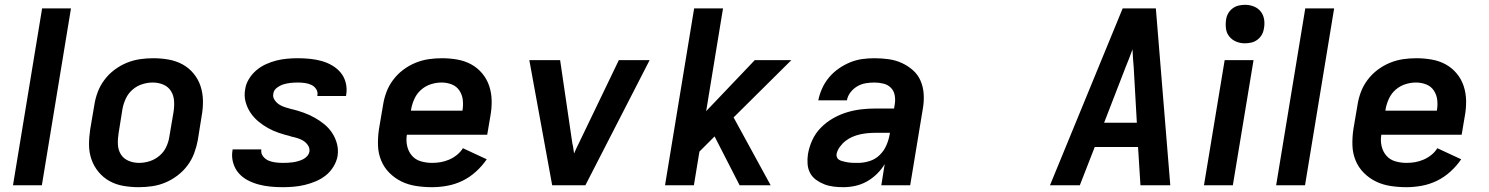

<svg xmlns="http://www.w3.org/2000/svg" viewBox="-20 -770 6190 798"><path d="M34 0 155 -735H275L154 0Z M556 8Q524 8 492.5 2.5Q461 -3 435 -17.5Q409 -32 389.5 -55.5Q370 -79 360 -108Q350 -137 350 -169Q350 -201 355 -233L372 -333Q376 -360 386 -387Q396 -414 414 -438Q432 -462 456 -480Q480 -498 507 -509Q534 -520 561.5 -524Q589 -528 617 -528Q649 -528 680.5 -522.5Q712 -517 738.5 -502.5Q765 -488 784.5 -464.5Q804 -441 813.5 -412Q823 -383 823.5 -351Q824 -319 818 -287L802 -187Q797 -160 787 -133Q777 -106 759 -82Q741 -58 717 -40Q693 -22 666.5 -11Q640 0 612 4Q584 8 556 8ZM558 -93Q580 -93 602 -100Q624 -107 642.5 -122.5Q661 -138 671 -159.5Q681 -181 684 -203L701 -303Q705 -327 703.5 -350Q702 -373 691 -391Q680 -409 659.5 -418Q639 -427 615 -427Q593 -427 571 -420Q549 -413 531 -397.5Q513 -382 503 -360.5Q493 -339 489 -317L473 -217Q469 -193 470 -170Q471 -147 482 -129Q493 -111 513.5 -102Q534 -93 558 -93Z M1155 8Q1129 8 1103.5 5.5Q1078 3 1054 -3.5Q1030 -10 1008.5 -21.5Q987 -33 971.5 -51Q956 -69 949 -93.5Q942 -118 946 -143L947 -149H1066V-148Q1064 -132 1073.5 -120Q1083 -108 1096 -102.5Q1109 -97 1124.5 -95Q1140 -93 1155 -93Q1166 -93 1176 -93.5Q1186 -94 1197 -95.5Q1208 -97 1218.5 -100Q1229 -103 1238.5 -107.5Q1248 -112 1256 -120.5Q1264 -129 1266 -140Q1268 -154 1260 -166Q1252 -178 1240.5 -185Q1229 -192 1216 -196Q1203 -200 1188 -203L1187 -204Q1162 -210 1138.5 -218Q1115 -226 1093.5 -238Q1072 -250 1053 -266Q1034 -282 1020.5 -302.5Q1007 -323 1000.5 -347.5Q994 -372 999 -399Q1002 -421 1014.5 -441.5Q1027 -462 1045 -477.5Q1063 -493 1085 -503Q1107 -513 1129 -518.5Q1151 -524 1173.5 -526Q1196 -528 1218 -528Q1243 -528 1268 -525.5Q1293 -523 1316.5 -516.5Q1340 -510 1360.5 -498Q1381 -486 1396 -468Q1411 -450 1417 -426Q1423 -402 1419 -377L1418 -371H1299V-373Q1302 -387 1294.5 -399Q1287 -411 1274.5 -417Q1262 -423 1247 -425Q1232 -427 1218 -427Q1203 -427 1188.5 -425.5Q1174 -424 1160 -420Q1146 -416 1132 -406Q1118 -396 1116 -381Q1113 -367 1121 -355Q1129 -343 1140.5 -335.5Q1152 -328 1166 -324Q1180 -320 1193 -316H1195Q1219 -310 1242.5 -301.5Q1266 -293 1287.5 -281Q1309 -269 1328 -253.5Q1347 -238 1360.5 -217.5Q1374 -197 1380.5 -172.5Q1387 -148 1383 -121Q1379 -99 1366 -77.5Q1353 -56 1334 -41Q1315 -26 1292.5 -16.5Q1270 -7 1247 -1.5Q1224 4 1201 6Q1178 8 1155 8Z M1776 8Q1742 8 1709.5 3Q1677 -2 1649 -15.5Q1621 -29 1598.5 -51.5Q1576 -74 1564 -103.5Q1552 -133 1551 -166Q1550 -199 1555 -233L1572 -333Q1576 -360 1586 -387Q1596 -414 1614 -438Q1632 -462 1656 -480Q1680 -498 1707 -509Q1734 -520 1761.5 -524Q1789 -528 1817 -528Q1849 -528 1880.5 -522.5Q1912 -517 1938.5 -502.5Q1965 -488 1984.5 -464.5Q2004 -441 2013.5 -412Q2023 -383 2023.5 -351Q2024 -319 2018 -287L2005 -210H1671Q1667 -185 1672.5 -162Q1678 -139 1692.5 -122.5Q1707 -106 1729.5 -99.5Q1752 -93 1776 -93Q1794 -93 1811.5 -96Q1829 -99 1846.5 -106.5Q1864 -114 1879 -126Q1894 -138 1904 -154L2003 -108Q1984 -80 1958 -56.5Q1932 -33 1902 -18.5Q1872 -4 1839.5 2Q1807 8 1776 8ZM1688 -310H1902Q1906 -333 1903.5 -354.5Q1901 -376 1889.5 -393.5Q1878 -411 1858 -419Q1838 -427 1815 -427Q1793 -427 1771 -420Q1749 -413 1731 -397.5Q1713 -382 1703 -360.5Q1693 -339 1689 -317Z M2275 0 2180 -520H2308L2359 -173Q2362 -163 2363 -152.5Q2364 -142 2366 -132Q2370 -142 2375 -152.5Q2380 -163 2385 -173L2552 -520H2680L2413 0Z M3054 0 2950 -203 2887 -140 2864 0H2744L2865 -735H2985L2915 -308L3117 -520H3269L3029 -282L3183 0Z M3485 8Q3465 8 3444.5 5.5Q3424 3 3406 -4Q3388 -11 3372 -22.5Q3356 -34 3347 -51Q3338 -68 3336.5 -88.5Q3335 -109 3338 -129Q3343 -159 3356 -187.5Q3369 -216 3391.5 -239Q3414 -262 3442 -278Q3470 -294 3499.5 -303Q3529 -312 3559 -315.5Q3589 -319 3619 -319H3696L3699 -338Q3702 -356 3698.5 -374.5Q3695 -393 3682.5 -405.5Q3670 -418 3651.5 -422.5Q3633 -427 3614 -427Q3596 -427 3578 -424Q3560 -421 3543.5 -411.5Q3527 -402 3515 -386.5Q3503 -371 3500 -353H3381Q3386 -378 3397 -402.5Q3408 -427 3425.5 -448Q3443 -469 3466 -485Q3489 -501 3513.5 -511Q3538 -521 3563.5 -524.5Q3589 -528 3614 -528Q3644 -528 3673 -524Q3702 -520 3727.5 -508.5Q3753 -497 3774 -478.5Q3795 -460 3806 -434.5Q3817 -409 3819 -380Q3821 -351 3816 -321L3763 0H3643L3657 -88Q3644 -66 3624.5 -47Q3605 -28 3582.5 -15.5Q3560 -3 3535 2.5Q3510 8 3485 8ZM3547 -93Q3570 -93 3594 -100.5Q3618 -108 3636 -125.5Q3654 -143 3664 -166Q3674 -189 3678 -213L3679 -218H3619Q3603 -218 3586.5 -216.5Q3570 -215 3554.5 -211.5Q3539 -208 3523.5 -201.5Q3508 -195 3494.5 -184.5Q3481 -174 3470.5 -159.5Q3460 -145 3457 -130Q3456 -123 3458.5 -116.5Q3461 -110 3466.5 -106.5Q3472 -103 3478.5 -101Q3485 -99 3492 -97.5Q3499 -96 3505 -95Q3511 -94 3518.5 -93.5Q3526 -93 3533 -93Q3540 -93 3547 -93Z M4344 0 4646 -735H4784L4844 0H4720L4710 -159H4530L4468 0ZM4705 -260 4692 -490Q4690 -509 4689 -527.5Q4688 -546 4687 -565Q4680 -546 4673 -527.5Q4666 -509 4658 -490L4569 -260Z M4984 0 5070 -520H5190L5104 0ZM5154 -590Q5135 -590 5118 -597Q5101 -604 5089.5 -618Q5078 -632 5075.5 -651Q5073 -670 5076 -689Q5078 -703 5085 -715Q5092 -727 5103.5 -735.5Q5115 -744 5128.5 -747Q5142 -750 5155 -750Q5174 -750 5191.5 -743Q5209 -736 5220 -722Q5231 -708 5234 -689Q5237 -670 5233 -651Q5231 -637 5224 -625Q5217 -613 5205.5 -604.5Q5194 -596 5180.5 -593Q5167 -590 5154 -590Z M5284 0 5405 -735H5525L5404 0Z M5826 8Q5792 8 5759.5 3Q5727 -2 5699 -15.5Q5671 -29 5648.5 -51.5Q5626 -74 5614 -103.5Q5602 -133 5601 -166Q5600 -199 5605 -233L5622 -333Q5626 -360 5636 -387Q5646 -414 5664 -438Q5682 -462 5706 -480Q5730 -498 5757 -509Q5784 -520 5811.5 -524Q5839 -528 5867 -528Q5899 -528 5930.5 -522.5Q5962 -517 5988.5 -502.5Q6015 -488 6034.5 -464.5Q6054 -441 6063.5 -412Q6073 -383 6073.5 -351Q6074 -319 6068 -287L6055 -210H5721Q5717 -185 5722.5 -162Q5728 -139 5742.5 -122.5Q5757 -106 5779.5 -99.5Q5802 -93 5826 -93Q5844 -93 5861.5 -96Q5879 -99 5896.5 -106.5Q5914 -114 5929 -126Q5944 -138 5954 -154L6053 -108Q6034 -80 6008 -56.5Q5982 -33 5952 -18.5Q5922 -4 5889.5 2Q5857 8 5826 8ZM5738 -310H5952Q5956 -333 5953.5 -354.5Q5951 -376 5939.5 -393.5Q5928 -411 5908 -419Q5888 -427 5865 -427Q5843 -427 5821 -420Q5799 -413 5781 -397.5Q5763 -382 5753 -360.5Q5743 -339 5739 -317Z"/></svg>

Font: Iosevka Aile
Style: Bold Italic
Weight: 700
Italic angle: -9°
Designer: Belleve Invis
Foundry: Belleve Invis
Version: Version 28.0.1; ttfautohint (v1.8.4)